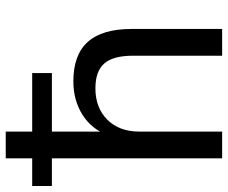

<svg xmlns="http://www.w3.org/2000/svg" viewBox="-94 -694 776 653"><g transform="rotate(-90 293.5 -368.0)"><path d="M81 0V-579H-13V-646H81V-736H172V-646H371V-579H172V-388H159Q181 -445 230 -475.5Q279 -506 343 -506Q433 -506 477 -457Q521 -408 521 -308V0H430V-303Q430 -371 403.5 -401Q377 -431 319 -431Q253 -431 212.5 -390.5Q172 -350 172 -282V0Z"/></g></svg>

Font: Mulish Medium
Style: Regular
Weight: 500
Designer: Vernon Adams
Foundry: Vernon Adams
Version: Version 3.603; ttfautohint (v1.8.3)